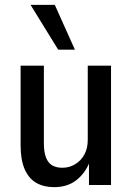

<svg xmlns="http://www.w3.org/2000/svg" viewBox="-20 -763 545 792"><path d="M203 9Q161 9 130 -8.5Q99 -26 82 -64.5Q65 -103 65 -163V-492H161V-172Q161 -135 170 -112.5Q179 -90 196 -80.5Q213 -71 237 -71Q266 -71 290 -85.5Q314 -100 328 -125.5Q342 -151 342 -186V-492H438V0H347V-93H349Q331 -48 294.5 -19.5Q258 9 203 9ZM220 -558 106 -743H206L289 -558Z"/></svg>

Font: Nunito Sans 10pt Condensed SemiBold
Style: Regular
Weight: 600
Width: 3
Designer: Vernon Adams
Foundry: Vernon Adams
Version: Version 3.101;gftools[0.9.27]